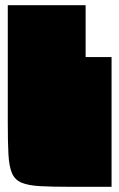

<svg xmlns="http://www.w3.org/2000/svg" viewBox="-20 -720 460 740"><path d="M255 0Q182 0 135.5 -2.5Q89 -5 63 -16Q37 -27 26 -53Q15 -79 12.5 -125.5Q10 -172 10 -245V-700H310V-500H410V0Z"/></svg>

Font: Badeen Display
Style: Regular
Weight: 400
Version: Version 1.000; ttfautohint (v1.8.4.7-5d5b)